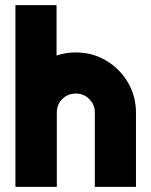

<svg xmlns="http://www.w3.org/2000/svg" viewBox="-20 -726 589 747"><path d="M40 -706H200V-510Q236 -522 275 -522Q339 -522 392.5 -490.5Q446 -459 477.5 -405.5Q509 -352 509 -288V1H349V-288Q349 -319 327.5 -340.5Q306 -362 275 -362Q244 -362 222.5 -341Q201 -320 201 -288V1H41V0H40Z"/></svg>

Font: Lineal Heavy
Style: Regular
Weight: 900
Designer: Created by Frank Adebiaye with contributions from Anton Moglia & Ariel Martín Pérez
Created by Frank ADEBIAYE with FontF
Foundry: Velvetyne Type Foundry
Version: Version 2.000